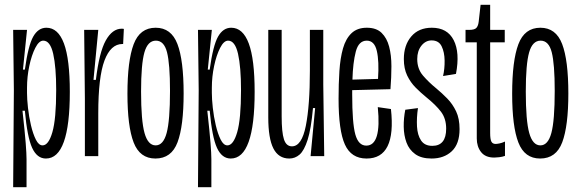

<svg xmlns="http://www.w3.org/2000/svg" viewBox="-20 -653 2422 803"><path d="M35 130 38 -276 35 -528H93L76 -362H84Q98 -463 119 -500Q140 -537 174 -537Q223 -537 247.5 -471Q272 -405 272 -269Q272 10 172 10Q135 10 114.5 -34.5Q94 -79 84 -190H74Q84 -100 87.5 -54.5Q91 -9 91 13V130ZM158 -45Q183 -45 199 -100Q215 -155 215 -276Q215 -373 202.5 -428Q190 -483 161 -483Q143 -483 127.5 -452.5Q112 -422 102.5 -377Q93 -332 93 -286V-264Q93 -239 97 -202Q101 -165 109.5 -129Q118 -93 130 -69Q142 -45 158 -45Z M335 0V-240L332 -528H391L371 -319H381Q395 -435 422.5 -484Q450 -533 489 -533Q495 -533 498 -532L495 -469H492Q443 -469 417 -400Q391 -331 391 -179V0Z M630 10Q565 10 539 -57Q513 -124 513 -261Q513 -399 539 -468Q565 -537 631 -537Q696 -537 722 -469Q748 -401 748 -262Q748 -126 722.5 -58Q697 10 630 10ZM631 -45Q663 -45 677 -97Q691 -149 691 -273Q691 -386 678.5 -434.5Q666 -483 632 -483Q598 -483 584 -434Q570 -385 570 -270Q570 -148 584.5 -96.5Q599 -45 631 -45Z M808 130 811 -276 808 -528H866L849 -362H857Q871 -463 892 -500Q913 -537 947 -537Q996 -537 1020.5 -471Q1045 -405 1045 -269Q1045 10 945 10Q908 10 887.5 -34.5Q867 -79 857 -190H847Q857 -100 860.5 -54.5Q864 -9 864 13V130ZM931 -45Q956 -45 972 -100Q988 -155 988 -276Q988 -373 975.5 -428Q963 -483 934 -483Q916 -483 900.5 -452.5Q885 -422 875.5 -377Q866 -332 866 -286V-264Q866 -239 870 -202Q874 -165 882.5 -129Q891 -93 903 -69Q915 -45 931 -45Z M1190 10Q1145 10 1123.5 -32Q1102 -74 1102 -162V-528H1158V-166Q1158 -100 1167.5 -70.5Q1177 -41 1201 -41Q1242 -41 1259 -126.5Q1276 -212 1276 -357V-528H1332V-300L1336 0H1279L1298 -201H1289Q1281 -113 1266.5 -68Q1252 -23 1233 -6.5Q1214 10 1190 10Z M1513 10Q1449 10 1422.5 -48.5Q1396 -107 1396 -240Q1396 -302 1399.5 -356Q1403 -410 1414.5 -450.5Q1426 -491 1450 -514Q1474 -537 1514 -537Q1554 -537 1576 -515.5Q1598 -494 1607.5 -458Q1617 -422 1617 -376Q1617 -330 1613 -280L1453 -276Q1453 -268 1453 -258Q1453 -138 1466 -91Q1479 -44 1512 -44Q1576 -44 1560 -205L1615 -197Q1638 10 1513 10ZM1514 -483Q1480 -483 1468 -437Q1456 -391 1454 -320L1561 -323Q1566 -397 1556 -440Q1546 -483 1514 -483Z M1785 10Q1742 10 1716.5 -8.5Q1691 -27 1680 -57Q1669 -87 1668.5 -123Q1668 -159 1675 -194L1728 -201Q1722 -160 1724 -124Q1726 -88 1741 -65.5Q1756 -43 1788 -43Q1846 -43 1846 -115Q1846 -157 1824.5 -185.5Q1803 -214 1762 -247Q1740 -265 1718.5 -286.5Q1697 -308 1683 -337Q1669 -366 1669 -406Q1669 -464 1700 -500.5Q1731 -537 1786 -537Q1851 -537 1877.5 -485Q1904 -433 1887 -344L1833 -335Q1840 -365 1839.5 -400Q1839 -435 1827 -459.5Q1815 -484 1785 -484Q1760 -484 1742.5 -462Q1725 -440 1725 -406Q1725 -365 1749 -337Q1773 -309 1805 -283Q1828 -264 1850.5 -241Q1873 -218 1887.5 -187.5Q1902 -157 1902 -113Q1902 -51 1869.5 -20.5Q1837 10 1785 10Z M2047 6Q2010 6 1992 -17Q1974 -40 1974 -74V-476H1927V-528H1942Q1965 -528 1972.5 -536.5Q1980 -545 1982 -562L1990 -633H2030V-528H2091V-476H2030V-97Q2030 -71 2035 -61Q2040 -51 2053 -51Q2058 -51 2068.5 -53Q2079 -55 2092 -61V-1Q2081 3 2068 4.5Q2055 6 2047 6Z M2239 10Q2174 10 2148 -57Q2122 -124 2122 -261Q2122 -399 2148 -468Q2174 -537 2240 -537Q2305 -537 2331 -469Q2357 -401 2357 -262Q2357 -126 2331.5 -58Q2306 10 2239 10ZM2240 -45Q2272 -45 2286 -97Q2300 -149 2300 -273Q2300 -386 2287.5 -434.5Q2275 -483 2241 -483Q2207 -483 2193 -434Q2179 -385 2179 -270Q2179 -148 2193.5 -96.5Q2208 -45 2240 -45Z"/></svg>

Font: Bricolage Grotesque 96pt Condensed ExtraLight
Style: Regular
Weight: 200
Width: 3
Designer: Mathieu Triay
Foundry: Atelier Triay
Version: Version 1.001; ttfautohint (v1.8.4.7-5d5b);gftools[0.9.33.de